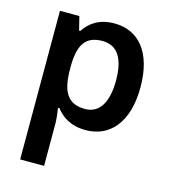

<svg xmlns="http://www.w3.org/2000/svg" viewBox="-116 -644 859 976"><g transform="rotate(15 313.0 -156.0)"><path d="M366 -552C284 -552 237 -515 207 -470H201L183 -542H81V240H207V20C207 -6 203 -38 199 -63H207C236 -25 283 10 363 10C490 10 577 -87 577 -272C577 -457 493 -552 366 -552ZM330 -450C411 -450 448 -386 448 -274C448 -162 411 -93 332 -93C236 -93 207 -157 207 -273V-289C209 -397 241 -450 330 -450Z"/></g></svg>

Font: Noto Sans Vithkuqi SemiBold
Style: Regular
Weight: 600
Version: Version 1.001